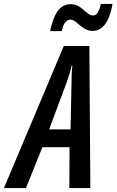

<svg xmlns="http://www.w3.org/2000/svg" viewBox="-84 -949 588 969"><path d="M169 -792H228C236 -831 250 -850 271 -850C304 -850 328 -793 383 -793C427 -793 466 -827 484 -929H425C414 -885 404 -871 384 -871C352 -871 329 -928 273 -928C214 -928 186 -873 169 -792ZM-64 0H47L130 -206H267L266 0H372L367 -717H238ZM164 -296 252 -532C264 -566 273 -594 278 -619H281C278 -592 277 -563 277 -531L272 -296Z"/></svg>

Font: Noto Sans UI Condensed Medium
Style: Italic
Weight: 500
Width: 3
Italic angle: -12°
Designer: Monotype Design Team
Foundry: Monotype Imaging Inc.
Version: Version 1.901